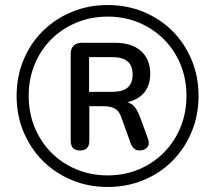

<svg xmlns="http://www.w3.org/2000/svg" viewBox="-20 -734 855 763"><path d="M408 9Q331 9 265 -18.5Q199 -46 150 -95Q101 -144 73.5 -210Q46 -276 46 -353Q46 -430 73.5 -496Q101 -562 150 -610.5Q199 -659 265 -686.5Q331 -714 408 -714Q485 -714 551 -686.5Q617 -659 665.5 -610.5Q714 -562 741.5 -496Q769 -430 769 -353Q769 -276 741.5 -210Q714 -144 665.5 -95Q617 -46 551 -18.5Q485 9 408 9ZM408 -37Q475 -37 532 -61Q589 -85 631.5 -128Q674 -171 697.5 -228.5Q721 -286 721 -353Q721 -420 697.5 -477.5Q674 -535 631.5 -577.5Q589 -620 532 -644Q475 -668 408 -668Q341 -668 283.5 -644Q226 -620 183.5 -577.5Q141 -535 117.5 -477.5Q94 -420 94 -353Q94 -286 117.5 -228.5Q141 -171 183.5 -128Q226 -85 283.5 -61Q341 -37 408 -37ZM298 -136Q261 -136 261 -175V-520Q261 -541 272.5 -552.5Q284 -564 305 -564H436Q504 -564 540.5 -531Q577 -498 577 -441Q577 -384 540.5 -353.5Q504 -323 438 -323L452 -333Q483 -333 502.5 -320.5Q522 -308 536 -270L568 -183Q576 -161 565 -148.5Q554 -136 534 -136Q521 -136 512.5 -144Q504 -152 499 -165L461 -271Q452 -295 434.5 -303.5Q417 -312 392 -312H321L335 -322V-175Q335 -136 298 -136ZM334 -369H426Q466 -369 486.5 -385.5Q507 -402 507 -438Q507 -473 487 -490Q467 -507 426 -507H334Z"/></svg>

Font: Nunito Medium
Style: Regular
Weight: 500
Designer: Vernon Adams
Foundry: Vernon Adams
Version: Version 3.602